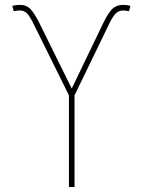

<svg xmlns="http://www.w3.org/2000/svg" viewBox="-20 -751 573 771"><path d="M256.8 0V-368.2L116.2 -652.3Q98.6 -688.5 86.9 -698.7Q75.2 -709 59.6 -709Q53.2 -709 47.1 -708Q41 -707 35.2 -706.1L29.3 -727.5Q37.1 -729 43.7 -730.2Q50.3 -731.4 56.6 -731.4Q84.5 -732.4 101.3 -715.6Q118.2 -698.7 138.2 -658.2L268.1 -395.5L394.5 -658.2Q414.1 -698.7 430.9 -715.1Q447.8 -731.4 474.6 -731.4Q482.4 -731.4 489.3 -730.5Q496.1 -729.5 503.9 -727.5L498 -706.1Q491.7 -707 485.8 -708Q480 -709 474.6 -709Q458.5 -709 446.3 -698.5Q434.1 -688 417 -652.3L279.3 -368.2V0Z"/></svg>

Font: Inter Display Thin
Style: Regular
Weight: 100
Designer: Rasmus Andersson
Foundry: rsms
Version: Version 4.000;git-a52131595